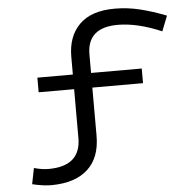

<svg xmlns="http://www.w3.org/2000/svg" viewBox="-59 -791 982 1019"><g transform="rotate(-5 431.5 -281.0)"><path d="M435 -502V-404H705V-326H435V-69Q435 47 368 108.5Q301 170 175 171Q130 171 72 157L89 72Q130 84 166 84Q338 84 338 -66V-326H149V-404H338V-499Q338 -607 401 -670Q464 -733 590 -733Q657 -733 723 -717Q789 -701 863 -672L831 -591Q703 -646 598 -646Q435 -646 435 -502Z"/></g></svg>

Font: BioRhyme Expanded
Style: Regular
Weight: 400
Width: 7
Designer: Aoife Mooney
Foundry: Aoife Mooney Type
Version: Version 1.001